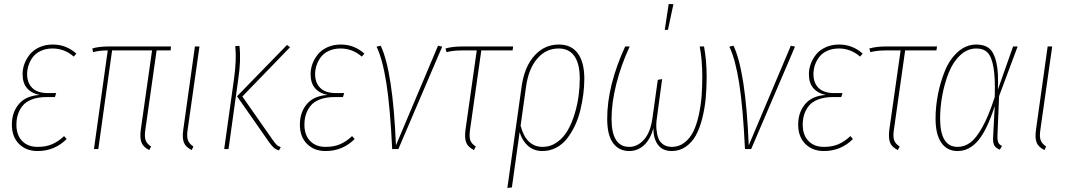

<svg xmlns="http://www.w3.org/2000/svg" viewBox="-20 -754 5402 971"><path d="M169.9 9.8Q111.8 9.8 75.9 -26.4Q40 -62.5 40 -124Q40 -185.5 75.2 -227.5Q110.4 -269.5 180.2 -273.9Q140.1 -281.7 117.2 -307.6Q94.2 -333.5 94.2 -378.9Q94.2 -405.8 104 -431.9Q113.8 -458 131.8 -480Q149.9 -502 179.9 -515.4Q210 -528.8 247.1 -528.8Q314.9 -528.8 366.2 -482.9L353 -467.8Q305.7 -508.8 246.1 -508.8Q213.4 -508.8 187.7 -497.3Q162.1 -485.8 147.2 -466.6Q132.3 -447.3 124.8 -425Q117.2 -402.8 117.2 -378.9Q117.2 -335 143.3 -309.1Q169.4 -283.2 223.1 -283.2H264.2L257.8 -263.2H217.8Q172.9 -263.2 141.1 -251Q109.4 -238.8 93.3 -217.8Q77.1 -196.8 70.1 -173.6Q63 -150.4 63 -123Q63 -71.3 91.8 -41.3Q120.6 -11.2 169.9 -11.2Q212.9 -11.2 244.1 -24.9Q275.4 -38.6 304.2 -65.9L316.9 -50.8Q256.3 9.8 169.9 9.8Z M772 -499 714.8 -96.2Q710 -62 716.6 -44.2Q723.1 -26.4 744.1 -13.2L734.9 4.9Q705.1 -9.8 695.8 -32.7Q686.5 -55.7 691.9 -97.2L749 -499H546.9L477.1 0H455.1L524.9 -499Q481.4 -499 450.7 -490.2L446.8 -508.8Q478 -519 532.7 -519H844.7L842.8 -499Z M988.8 -519 928.7 -96.2Q923.8 -62.5 930.7 -44.4Q937.5 -26.4 958 -13.2L949.7 4.9Q919.4 -9.8 910.2 -32.7Q900.9 -55.7 906.7 -97.2L965.8 -519Z M1390.6 6.8Q1375 2 1365.5 -6.3Q1356 -14.6 1342.8 -32.2L1178.7 -267.1L1431.6 -526.9L1446.8 -515.1L1205.6 -266.1L1358.9 -46.9Q1372.1 -28.3 1379.2 -21.5Q1386.2 -14.6 1399.9 -9.8ZM1113.8 0 1163.6 -356Q1176.8 -449.2 1169.9 -521L1190.9 -522Q1199.7 -449.2 1184.6 -351.1L1135.7 0Z M1626.5 9.8Q1568.4 9.8 1532.5 -26.4Q1496.6 -62.5 1496.6 -124Q1496.6 -185.5 1531.7 -227.5Q1566.9 -269.5 1636.7 -273.9Q1596.7 -281.7 1573.7 -307.6Q1550.8 -333.5 1550.8 -378.9Q1550.8 -405.8 1560.5 -431.9Q1570.3 -458 1588.4 -480Q1606.4 -502 1636.5 -515.4Q1666.5 -528.8 1703.6 -528.8Q1771.5 -528.8 1822.8 -482.9L1809.6 -467.8Q1762.2 -508.8 1702.6 -508.8Q1669.9 -508.8 1644.3 -497.3Q1618.7 -485.8 1603.8 -466.6Q1588.9 -447.3 1581.3 -425Q1573.7 -402.8 1573.7 -378.9Q1573.7 -335 1599.9 -309.1Q1626 -283.2 1679.7 -283.2H1720.7L1714.4 -263.2H1674.3Q1629.4 -263.2 1597.7 -251Q1565.9 -238.8 1549.8 -217.8Q1533.7 -196.8 1526.6 -173.6Q1519.5 -150.4 1519.5 -123Q1519.5 -71.3 1548.3 -41.3Q1577.1 -11.2 1626.5 -11.2Q1669.4 -11.2 1700.7 -24.9Q1731.9 -38.6 1760.7 -65.9L1773.4 -50.8Q1712.9 9.8 1626.5 9.8Z M1905.3 -522.9Q1966.8 -393.6 1982.4 -19L2195.3 -522.9L2216.3 -518.1L1994.6 0H1963.4Q1953.1 -213.9 1933.8 -334.7Q1914.6 -455.6 1884.3 -518.1Z M2414.1 -499 2356.9 -96.2Q2352.1 -62 2358.6 -44.2Q2365.2 -26.4 2386.2 -13.2L2377 4.9Q2347.2 -9.8 2337.9 -32.7Q2328.6 -55.7 2334 -97.2L2391.1 -499H2317.4Q2270.5 -499 2238.3 -490.2L2232.9 -508.8Q2267.1 -519 2320.3 -519H2575.2L2572.3 -499Z M2806.2 -528.8Q2869.6 -528.8 2902.3 -483.9Q2935.1 -439 2935.1 -356Q2935.1 -317.4 2929.9 -277.3Q2924.8 -237.3 2914.6 -195.6Q2904.3 -153.8 2887 -117.4Q2869.6 -81.1 2846.9 -52.2Q2824.2 -23.4 2792.2 -6.8Q2760.3 9.8 2723.1 9.8Q2679.7 9.8 2650.1 -16.4Q2620.6 -42.5 2607.9 -85.9L2568.8 193.8L2545.9 196.8L2618.2 -317.9Q2632.3 -416.5 2682.9 -472.7Q2733.4 -528.8 2806.2 -528.8ZM2724.1 -11.2Q2764.2 -11.2 2797.1 -34.7Q2830.1 -58.1 2851.1 -94.7Q2872.1 -131.3 2886.2 -178.2Q2900.4 -225.1 2906.2 -269.8Q2912.1 -314.5 2912.1 -356Q2912.1 -431.2 2885 -470Q2857.9 -508.8 2804.7 -508.8Q2741.2 -508.8 2697 -457.5Q2652.8 -406.2 2640.1 -314L2612.8 -118.2Q2641.1 -11.2 2724.1 -11.2Z M3361.8 -733.9 3385.7 -732.9 3357.9 -603H3341.8ZM3161.6 9.8Q3110.8 9.8 3080.8 -30Q3050.8 -69.8 3050.8 -153.8Q3050.8 -320.8 3141.6 -519H3164.6Q3120.6 -424.3 3096.7 -328.9Q3072.8 -233.4 3072.8 -152.8Q3072.8 -11.2 3162.6 -11.2Q3204.1 -11.2 3237.1 -48.1Q3270 -85 3279.8 -158.2L3306.6 -350.1L3328.6 -354L3301.8 -154.8Q3297.4 -126.5 3299.8 -100.6Q3302.2 -74.7 3309.6 -54.9Q3316.9 -35.2 3334.5 -23.2Q3352.1 -11.2 3377.9 -11.2Q3414.1 -11.2 3442.1 -33.2Q3470.2 -55.2 3486.8 -89.6Q3503.4 -124 3513.9 -172.1Q3524.4 -220.2 3528.1 -266.4Q3531.7 -312.5 3531.7 -363.8Q3531.7 -451.7 3518.6 -519H3540.5Q3553.7 -448.2 3553.7 -363.8Q3553.7 -306.2 3548.8 -255.1Q3543.9 -204.1 3531.2 -154.3Q3518.6 -104.5 3499 -69.1Q3479.5 -33.7 3448.2 -12Q3417 9.8 3377 9.8Q3330.6 9.8 3307.1 -22.2Q3283.7 -54.2 3284.7 -106Q3269 -49.3 3237.1 -19.8Q3205.1 9.8 3161.6 9.8Z M3689.5 -522.9Q3751 -393.6 3766.6 -19L3979.5 -522.9L4000.5 -518.1L3778.8 0H3747.6Q3737.3 -213.9 3718 -334.7Q3698.7 -455.6 3668.5 -518.1Z M4146.5 9.8Q4088.4 9.8 4052.5 -26.4Q4016.6 -62.5 4016.6 -124Q4016.6 -185.5 4051.8 -227.5Q4086.9 -269.5 4156.7 -273.9Q4116.7 -281.7 4093.8 -307.6Q4070.8 -333.5 4070.8 -378.9Q4070.8 -405.8 4080.6 -431.9Q4090.3 -458 4108.4 -480Q4126.5 -502 4156.5 -515.4Q4186.5 -528.8 4223.6 -528.8Q4291.5 -528.8 4342.8 -482.9L4329.6 -467.8Q4282.2 -508.8 4222.7 -508.8Q4189.9 -508.8 4164.3 -497.3Q4138.7 -485.8 4123.8 -466.6Q4108.9 -447.3 4101.3 -425Q4093.8 -402.8 4093.8 -378.9Q4093.8 -335 4119.9 -309.1Q4146 -283.2 4199.7 -283.2H4240.7L4234.4 -263.2H4194.3Q4149.4 -263.2 4117.7 -251Q4085.9 -238.8 4069.8 -217.8Q4053.7 -196.8 4046.6 -173.6Q4039.6 -150.4 4039.6 -123Q4039.6 -71.3 4068.4 -41.3Q4097.2 -11.2 4146.5 -11.2Q4189.5 -11.2 4220.7 -24.9Q4252 -38.6 4280.8 -65.9L4293.5 -50.8Q4232.9 9.8 4146.5 9.8Z M4557.6 -499 4500.5 -96.2Q4495.6 -62 4502.2 -44.2Q4508.8 -26.4 4529.8 -13.2L4520.5 4.9Q4490.7 -9.8 4481.4 -32.7Q4472.2 -55.7 4477.5 -97.2L4534.7 -499H4460.9Q4414.1 -499 4381.8 -490.2L4376.5 -508.8Q4410.6 -519 4463.9 -519H4718.8L4715.8 -499Z M4918.5 -528.8Q4959 -528.8 4983.2 -508.8Q5007.3 -488.8 5019 -437.7Q5030.8 -386.7 5026.4 -300.8L5103.5 -519H5126.5L5032.7 -268.1L5024.4 -67.9Q5023.9 -42.5 5029.5 -31.7Q5035.2 -21 5047.4 -16.1L5036.6 2.9Q5018.6 -3.4 5009.5 -17.1Q5000.5 -30.8 5002.4 -62L5010.7 -217.8Q4971.7 -96.2 4926.8 -43.2Q4881.8 9.8 4822.8 9.8Q4769.5 9.8 4740.5 -32.2Q4711.4 -74.2 4711.4 -154.8Q4711.4 -214.4 4723.6 -277.1Q4735.8 -339.8 4759.5 -397.5Q4783.2 -455.1 4824.7 -491.9Q4866.2 -528.8 4918.5 -528.8ZM4917.5 -508.8Q4872.1 -508.8 4835.4 -474.1Q4798.8 -439.5 4777.6 -385.3Q4756.3 -331.1 4745.4 -271.5Q4734.4 -211.9 4734.4 -154.8Q4734.4 -11.2 4822.8 -11.2Q4857.9 -11.2 4887.7 -33.4Q4917.5 -55.7 4949 -112.5Q4980.5 -169.4 5010.7 -263.2Q5013.7 -358.9 5004.4 -412.8Q4995.1 -466.8 4974.6 -487.8Q4954.1 -508.8 4917.5 -508.8Z M5301.3 -519 5241.2 -96.2Q5236.3 -62.5 5243.2 -44.4Q5250 -26.4 5270.5 -13.2L5262.2 4.9Q5231.9 -9.8 5222.7 -32.7Q5213.4 -55.7 5219.2 -97.2L5278.3 -519Z"/></svg>

Font: Fira Sans Compressed Thin
Style: Italic
Weight: 100
Width: 3
Italic angle: -8°
Designer: Carrois Corporate & Edenspiekermann AG
Foundry: Carrois Corporate GbR & Edenspiekermann AG
Version: Version 4.203;PS 004.203;hotconv 1.0.88;makeotf.lib2.5.64775